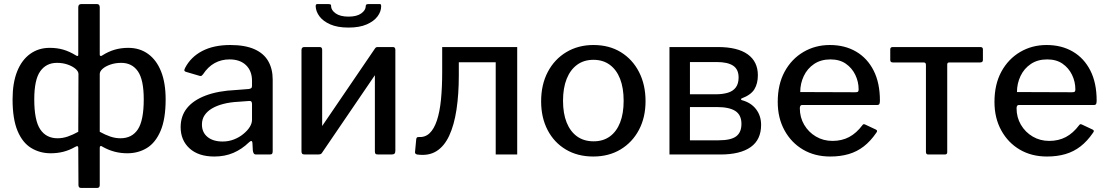

<svg xmlns="http://www.w3.org/2000/svg" viewBox="-20 -762 5465 947"><path d="M380 165Q367 165 367 151L366 -33Q366 -47 350 -37Q322 -21 292.5 -13.5Q263 -6 230 -6Q177 -6 134 -32Q91 -58 66.5 -116.5Q42 -175 42 -272Q42 -353 64.5 -409.5Q87 -466 128.5 -496Q170 -526 225 -526Q262 -526 292.5 -517Q323 -508 354 -489Q366 -481 366 -492V-726Q366 -742 381 -742H458Q472 -742 472 -726V-492Q472 -487 476 -486Q480 -485 485 -489Q515 -508 546 -517Q577 -526 613 -526Q669 -526 710.5 -496Q752 -466 774.5 -409.5Q797 -353 797 -272Q797 -175 772 -116.5Q747 -58 704.5 -32Q662 -6 608 -6Q576 -6 546.5 -13.5Q517 -21 488 -37Q480 -43 476 -41.5Q472 -40 472 -33V151Q472 165 459 165ZM264 -80Q289 -80 314 -88.5Q339 -97 366 -112L367 -397Q367 -410 352.5 -422.5Q338 -435 314 -443.5Q290 -452 261 -452Q208 -452 178.5 -410.5Q149 -369 149 -272Q149 -168 178.5 -124Q208 -80 264 -80ZM574 -80Q631 -80 660 -124Q689 -168 689 -272Q689 -369 660 -410.5Q631 -452 578 -452Q549 -452 524.5 -443.5Q500 -435 486 -422.5Q472 -410 472 -397V-112Q499 -97 524 -88.5Q549 -80 574 -80Z M1208 -60Q1173 -26 1131 -8Q1089 10 1037 10Q959 10 915 -30Q871 -70 871 -135Q871 -190 902.5 -229Q934 -268 995 -291Q1056 -314 1143 -318L1207 -323Q1214 -324 1218.5 -327Q1223 -330 1223 -338V-363Q1223 -412 1193.5 -440.5Q1164 -469 1112 -469Q1072 -469 1039 -451Q1006 -433 981 -395Q977 -390 974 -388Q971 -386 964 -388L896 -408Q891 -410 889.5 -413.5Q888 -417 893 -427Q921 -481 977.5 -510.5Q1034 -540 1116 -540Q1188 -540 1234.5 -519.5Q1281 -499 1303 -460.5Q1325 -422 1325 -370V-17Q1325 -7 1322 -3.5Q1319 0 1310 0H1243Q1235 0 1231.5 -5.5Q1228 -11 1227 -20L1225 -58Q1223 -74 1208 -60ZM1223 -249Q1223 -266 1209 -264L1155 -260Q1115 -258 1082 -249.5Q1049 -241 1025.5 -227Q1002 -213 989 -193.5Q976 -174 976 -148Q976 -109 1003.5 -86.5Q1031 -64 1078 -64Q1108 -64 1134.5 -74.5Q1161 -85 1180 -101Q1201 -118 1212 -136Q1223 -154 1223 -171V-249Z M1569 -516V-19Q1569 -8 1564.5 -4Q1560 0 1549 0H1485Q1474 0 1470.5 -3.5Q1467 -7 1467 -16V-515Q1467 -530 1481 -530H1557Q1569 -530 1569 -516ZM1930 -516V-19Q1930 -8 1925.5 -4Q1921 0 1910 0H1846Q1835 0 1832 -3.5Q1829 -7 1829 -16V-515Q1829 -530 1842 -530H1918Q1930 -530 1930 -516ZM1831 -525 1893 -485 1566 -5 1504 -45ZM1699 -626Q1645 -626 1609.5 -641.5Q1574 -657 1556 -681Q1538 -705 1537 -731Q1537 -737 1539 -739.5Q1541 -742 1545 -742H1597Q1606 -742 1610 -740Q1614 -738 1613 -732Q1613 -712 1635.5 -696Q1658 -680 1699 -680ZM1699 -626V-680Q1740 -680 1762 -696Q1784 -712 1784 -732Q1784 -738 1787.5 -740Q1791 -742 1800 -742H1853Q1857 -742 1858.5 -739.5Q1860 -737 1860 -731Q1860 -705 1842 -681Q1824 -657 1788.5 -641.5Q1753 -626 1699 -626Z M2037 0Q2026 -3 2027 -12L2033 -76Q2035 -87 2044 -86Q2077 -84 2099 -105Q2121 -126 2135 -168Q2149 -210 2155 -270.5Q2161 -331 2161 -407V-530H2531V0H2425V-455H2243V-390Q2243 -297 2231.5 -221Q2220 -145 2195.5 -92.5Q2171 -40 2132 -16Q2093 8 2037 0Z M2906 10Q2829 10 2771 -24.5Q2713 -59 2681 -120.5Q2649 -182 2649 -262Q2649 -345 2682 -407.5Q2715 -470 2773.5 -505Q2832 -540 2907 -540Q2985 -540 3042.5 -504.5Q3100 -469 3132 -406.5Q3164 -344 3164 -263Q3164 -183 3131.5 -121.5Q3099 -60 3041 -25Q2983 10 2906 10ZM2908 -65Q2955 -65 2988 -89Q3021 -113 3038.5 -157.5Q3056 -202 3056 -265Q3056 -328 3038.5 -373Q3021 -418 2987.5 -442.5Q2954 -467 2907 -467Q2860 -467 2826.5 -442.5Q2793 -418 2775 -373Q2757 -328 2757 -265Q2757 -202 2775 -157.5Q2793 -113 2826.5 -89Q2860 -65 2908 -65Z M3282 0V-530H3520Q3618 -530 3668 -494Q3718 -458 3718 -391Q3718 -350 3701 -322Q3684 -294 3639 -277Q3635 -276 3635 -272.5Q3635 -269 3639 -268Q3684 -256 3709 -223.5Q3734 -191 3734 -146Q3734 -73 3682.5 -36.5Q3631 0 3533 0ZM3525 -70Q3585 -70 3611 -89.5Q3637 -109 3637 -151Q3637 -195 3607 -214.5Q3577 -234 3516 -234H3383V-70ZM3511 -297Q3544 -297 3569.5 -304.5Q3595 -312 3609 -330.5Q3623 -349 3623 -380Q3623 -420 3596 -438Q3569 -456 3515 -456H3383V-297Z M3925 -228Q3925 -183 3946.5 -146.5Q3968 -110 4004.5 -88.5Q4041 -67 4086 -67Q4132 -67 4168 -86Q4204 -105 4234 -145Q4237 -149 4240 -149.5Q4243 -150 4249 -147L4300 -123Q4311 -118 4302 -107Q4274 -66 4240.5 -40Q4207 -14 4166 -2Q4125 10 4075 10Q3999 10 3941 -24Q3883 -58 3849.5 -119Q3816 -180 3816 -259Q3816 -346 3850 -408.5Q3884 -471 3942.5 -505.5Q4001 -540 4073 -540Q4147 -540 4202.5 -507.5Q4258 -475 4289 -414Q4320 -353 4320 -266Q4320 -257 4318 -250.5Q4316 -244 4305 -244H3935Q3930 -244 3927.5 -239.5Q3925 -235 3925 -228ZM4198 -307Q4209 -307 4212 -310Q4215 -313 4215 -321Q4215 -359 4198.5 -393Q4182 -427 4151.5 -448Q4121 -469 4076 -469Q4029 -469 3995.5 -446.5Q3962 -424 3944.5 -387Q3927 -350 3927 -308Z M4814 -454H4662Q4652 -454 4652 -444V-11Q4652 0 4640 0H4558Q4547 0 4547 -13V-442Q4547 -454 4536 -454H4384Q4371 -454 4371 -466V-519Q4371 -530 4384 -530H4815Q4828 -530 4828 -519V-466Q4828 -454 4814 -454Z M4994 -228Q4994 -183 5015.5 -146.5Q5037 -110 5073.5 -88.5Q5110 -67 5155 -67Q5201 -67 5237 -86Q5273 -105 5303 -145Q5306 -149 5309 -149.5Q5312 -150 5318 -147L5369 -123Q5380 -118 5371 -107Q5343 -66 5309.5 -40Q5276 -14 5235 -2Q5194 10 5144 10Q5068 10 5010 -24Q4952 -58 4918.5 -119Q4885 -180 4885 -259Q4885 -346 4919 -408.5Q4953 -471 5011.5 -505.5Q5070 -540 5142 -540Q5216 -540 5271.5 -507.5Q5327 -475 5358 -414Q5389 -353 5389 -266Q5389 -257 5387 -250.5Q5385 -244 5374 -244H5004Q4999 -244 4996.5 -239.5Q4994 -235 4994 -228ZM5267 -307Q5278 -307 5281 -310Q5284 -313 5284 -321Q5284 -359 5267.5 -393Q5251 -427 5220.5 -448Q5190 -469 5145 -469Q5098 -469 5064.5 -446.5Q5031 -424 5013.5 -387Q4996 -350 4996 -308Z"/></svg>

Font: Libre Franklin Medium
Style: Regular
Weight: 500
Designer: Pablo Impallari, Rodrigo Fuenzalida, Nhung Nguyen
Foundry: Impallari Type
Version: Version 3.000